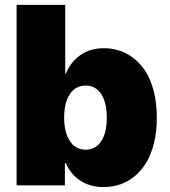

<svg xmlns="http://www.w3.org/2000/svg" viewBox="-20 -747 685 774"><path d="M46.9 0V-727.3H242.9V-450.3H245.7Q263.1 -495 302.4 -523.8Q341.6 -552.6 399.1 -552.6Q432.2 -552.6 462.7 -542.6Q493.3 -532.7 520.8 -510.7Q548.3 -488.6 568.4 -456.7Q588.4 -424.7 600.3 -377.5Q612.2 -330.3 612.2 -272.7Q612.2 -217.3 601 -171.2Q589.8 -125 570.1 -92.3Q550.4 -59.7 523.4 -37.1Q496.4 -14.6 464.8 -3.7Q433.2 7.1 397.7 7.1Q342.3 7.1 302.9 -19.4Q263.5 -45.8 245.7 -89.5H241.5V0ZM238.6 -272.7Q238.6 -213.1 261.7 -178.3Q284.8 -143.5 325.3 -143.5Q365.8 -143.5 388.1 -177.7Q410.5 -212 410.5 -272.7Q410.5 -333.5 388.1 -367.7Q365.8 -402 325.3 -402Q284.8 -402 261.7 -367.7Q238.6 -333.5 238.6 -272.7Z"/></svg>

Font: Karasuma Gothic
Style: Black
Weight: 900
Designer: Rasmus Andersson / Ryoko Nishizuka
Foundry: Genbu
Version: Version 1.00